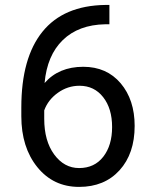

<svg xmlns="http://www.w3.org/2000/svg" viewBox="-20 -731 602 761"><path d="M413.6 -711.4V-634.8H397Q291.5 -632.8 229 -572.3Q166.5 -511.7 156.7 -401.9Q212.9 -466.3 310.1 -466.3Q402.8 -466.3 458.3 -400.9Q513.7 -335.4 513.7 -231.9Q513.7 -122.1 453.9 -56.2Q394 9.8 293.5 9.8Q191.4 9.8 127.9 -68.6Q64.5 -147 64.5 -270.5V-305.2Q64.5 -501.5 148.2 -605.2Q231.9 -709 397.5 -711.4ZM294.9 -391.1Q248.5 -391.1 209.5 -363.3Q170.4 -335.4 155.3 -293.5V-260.3Q155.3 -172.4 194.8 -118.7Q234.4 -64.9 293.5 -64.9Q354.5 -64.9 389.4 -109.9Q424.3 -154.8 424.3 -227.5Q424.3 -300.8 388.9 -345.9Q353.5 -391.1 294.9 -391.1Z"/></svg>

Font: Roboto-ThirdPerson-AD3FC
Style: ThirdPerson-AD3FC
Weight: 400
Designer: Google
Version: Version 2.137; 2017